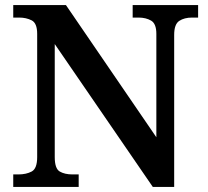

<svg xmlns="http://www.w3.org/2000/svg" viewBox="-20 -734 818 754"><path d="M32 0V-49H52Q83 -49 104.5 -60.5Q126 -72 126 -117V-601Q126 -643 104.5 -654Q83 -665 55 -665H32V-714H239L594 -195V-601Q594 -641 573.5 -653Q553 -665 524 -665H501V-714H758V-665H734Q704 -665 684 -652Q664 -639 664 -597V0H580L195 -561V-117Q195 -72 214.5 -60.5Q234 -49 265 -49H289V0Z"/></svg>

Font: Noto Serif Telugu SemiBold
Style: Regular
Weight: 600
Designer: Jelle Bosma - Monotype Design Team
Foundry: Monotype Imaging Inc.
Version: Version 2.005; ttfautohint (v1.8.4.7-5d5b)